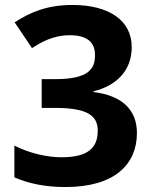

<svg xmlns="http://www.w3.org/2000/svg" viewBox="-20 -810 612 774"><path d="M244 -56C444 -56 532 -149 532 -274C532 -368 471 -425 357 -439V-442C444 -463 511 -521 511 -620C511 -728 419 -790 272 -790C168 -790 99 -759 39 -720L109 -616C143 -638 193 -668 261 -668C334 -668 363 -638 363 -587C363 -531 335 -491 203 -491H148V-375H202C336 -375 374 -342 374 -283C374 -215 336 -176 228 -176C170 -176 99 -192 38 -223V-95C98 -69 165 -56 244 -56Z"/></svg>

Font: Noto Sans Malayalam UI
Style: Bold
Weight: 700
Designer: Jelle Bosma - Monotype Design Team
Foundry: Monotype Imaging Inc.
Version: Version 2.104